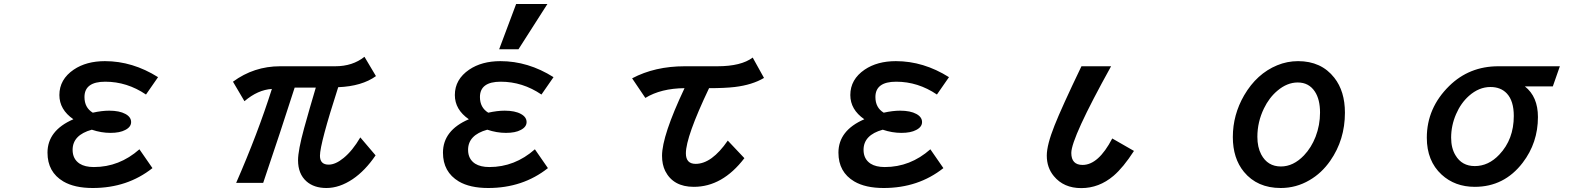

<svg xmlns="http://www.w3.org/2000/svg" viewBox="-20 -900 8040 971"><path d="M751 -49.8Q624 50.8 449.2 50.8Q356.9 50.8 300.3 17.6Q220.2 -29.8 220.2 -127.9Q220.2 -240.2 351.1 -296.9Q280.3 -345.7 280.3 -419.4Q280.3 -498.5 353 -547.9Q416.5 -590.8 510.7 -590.8Q650.4 -590.8 779.3 -509.8L718.3 -421.9Q622.6 -486.8 512.2 -486.8Q407.2 -486.8 407.2 -409.2Q407.2 -355.5 449.2 -330.1Q494.6 -340.3 532.2 -340.3Q584 -340.3 614.3 -323.7Q643.1 -308.1 643.1 -282.7Q643.1 -257.8 613.3 -242.7Q585.9 -228 538.6 -228Q491.7 -228 444.3 -244.1Q347.2 -217.3 347.2 -142.1Q347.2 -95.7 382.8 -72.3Q409.7 -55.2 454.6 -55.2Q583.5 -55.2 685.1 -145Z M1158.2 -486.8Q1264.2 -564.9 1397 -564.9H1675.3Q1763.2 -564.9 1823.2 -612.8L1881.3 -515.1Q1810.5 -463.9 1690.4 -459Q1598.1 -172.9 1598.1 -112.3Q1598.1 -67.4 1642.1 -67.4Q1676.8 -67.4 1717.8 -101.1Q1762.7 -137.7 1802.2 -205.1L1879.4 -114.3Q1826.7 -36.6 1763.7 5.9Q1696.8 50.8 1630.9 50.8Q1567.9 50.8 1529.8 17.1Q1487.3 -20.5 1487.3 -89.8Q1487.3 -139.6 1518.1 -252Q1545.4 -350.6 1577.1 -457H1470.2Q1398.9 -234.4 1311 24.9H1174.3Q1283.7 -225.1 1355 -450.2Q1283.7 -445.8 1216.3 -388.2Z M2504.4 -650.9 2590.3 -879.9H2748.5L2602.1 -650.9ZM2685.1 -145 2751 -49.8Q2624 50.8 2449.2 50.8Q2356.9 50.8 2300.3 17.6Q2220.2 -30.3 2220.2 -127.9Q2220.2 -240.7 2351.1 -296.9Q2280.3 -345.7 2280.3 -419.4Q2280.3 -498.5 2353 -547.9Q2416.5 -590.8 2510.7 -590.8Q2650.9 -590.8 2779.3 -509.8L2718.3 -421.9Q2622.6 -486.8 2512.2 -486.8Q2407.2 -486.8 2407.2 -409.2Q2407.2 -356 2449.2 -330.1Q2494.6 -340.3 2532.2 -340.3Q2584.5 -340.3 2614.3 -323.7Q2643.1 -308.1 2643.1 -282.7Q2643.1 -257.8 2613.3 -242.7Q2586.4 -228 2538.6 -228Q2492.2 -228 2444.3 -244.1Q2347.2 -217.3 2347.2 -142.1Q2347.2 -95.7 2382.8 -72.3Q2410.2 -55.2 2454.6 -55.2Q2583.5 -55.2 2685.1 -145Z M3176.8 -503.9Q3292 -564.9 3442.9 -564.9H3607.9Q3728.5 -564.9 3786.6 -608.9L3843.8 -505.9Q3784.7 -470.7 3695.8 -460Q3645.5 -454.1 3565.9 -454.1Q3448.7 -208 3448.7 -124.5Q3448.7 -71.3 3498 -71.3Q3579.6 -71.3 3660.6 -189L3744.6 -100.1Q3633.8 44.9 3488.8 44.9Q3384.8 44.9 3344.2 -35.2Q3328.1 -67.9 3328.1 -112.3Q3328.1 -213.4 3441.9 -454.1Q3322.8 -453.1 3243.7 -404.8Z M4751 -49.8Q4624 50.8 4449.2 50.8Q4356.9 50.8 4300.3 17.6Q4220.2 -29.8 4220.2 -127.9Q4220.2 -240.2 4351.1 -296.9Q4280.3 -345.7 4280.3 -419.4Q4280.3 -498.5 4353 -547.9Q4416.5 -590.8 4510.7 -590.8Q4650.4 -590.8 4779.3 -509.8L4718.3 -421.9Q4622.6 -486.8 4512.2 -486.8Q4407.2 -486.8 4407.2 -409.2Q4407.2 -355.5 4449.2 -330.1Q4494.6 -340.3 4532.2 -340.3Q4584 -340.3 4614.3 -323.7Q4643.1 -308.1 4643.1 -282.7Q4643.1 -257.8 4613.3 -242.7Q4585.9 -228 4538.6 -228Q4491.7 -228 4444.3 -244.1Q4347.2 -217.3 4347.2 -142.1Q4347.2 -95.7 4382.8 -72.3Q4409.7 -55.2 4454.6 -55.2Q4583.5 -55.2 4685.1 -145Z M5714.8 -136.7Q5660.6 -52.7 5611.3 -10.7Q5538.1 51.3 5448.2 51.3Q5359.4 51.3 5309.6 -9.3Q5273.9 -52.2 5273.9 -113.3Q5273.9 -167 5313 -265.1Q5348.6 -355.5 5449.2 -564.9H5599.1Q5397.9 -202.1 5397.9 -126.5Q5397.9 -65.9 5455.1 -65.9Q5535.2 -65.9 5605 -199.7Z M6544.9 -590.8Q6662.1 -590.8 6728 -506.8Q6781.7 -438.5 6781.7 -330.1Q6781.7 -193.4 6707.5 -86.9Q6664.1 -24.4 6602.5 11.2Q6535.2 50.8 6457 50.8Q6338.4 50.8 6271 -30.8Q6214.8 -99.1 6214.8 -207Q6214.8 -319.3 6272 -418Q6335.9 -527.3 6439 -569.8Q6489.7 -590.8 6544.9 -590.8ZM6543 -482.9Q6489.3 -482.9 6440.4 -441.4Q6398.4 -406.2 6372.1 -351.6Q6338.9 -283.2 6338.9 -208Q6338.9 -155.8 6358.4 -118.7Q6390.6 -58.1 6458 -58.1Q6521 -58.1 6574.7 -114.3Q6611.8 -153.3 6633.3 -208.5Q6655.8 -267.1 6655.8 -330.6Q6655.8 -397 6629.9 -436.5Q6599.6 -482.9 6543 -482.9Z M7868.7 -564.9 7833 -462.9H7691.9Q7757.8 -411.1 7757.8 -308.1Q7757.8 -177.7 7680.7 -77.1Q7587.4 44.9 7438.5 44.9Q7337.9 44.9 7270.5 -17.1Q7195.8 -85.9 7195.8 -203.6Q7195.8 -354 7309.1 -465.3Q7410.6 -564.9 7557.6 -564.9ZM7517.6 -460Q7459.5 -460 7408.7 -415Q7367.7 -378.4 7343.8 -322.8Q7318.8 -265.1 7318.8 -203.6Q7318.8 -150.9 7340.8 -114.7Q7373 -60.1 7438.5 -60.1Q7507.8 -60.1 7562.5 -118.2Q7635.7 -195.3 7635.7 -313.5Q7635.7 -389.6 7600.6 -427.2Q7569.8 -460 7517.6 -460Z"/></svg>

Font: BIZ UDPGothic
Style: Bold
Weight: 700
Designer: TypeBank Co., Ltd.
Foundry: Morisawa Inc.
Version: Version 1.051